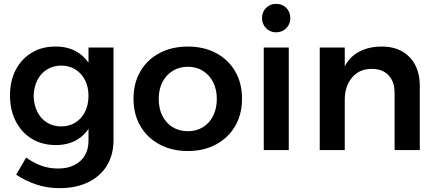

<svg xmlns="http://www.w3.org/2000/svg" viewBox="-20 -780 2267 998"><path d="M570 -52Q570 25 535.5 81Q501 137 438 167.5Q375 198 290 198Q225 198 168.5 179Q112 160 64 128L116 39Q153 66 194 81Q235 96 283 96Q331 96 366.5 78Q402 60 421 28Q440 -4 440 -48V-533H570ZM266 -538Q335 -539 384 -508Q433 -477 459 -420Q485 -363 484 -283Q485 -203 459.5 -145.5Q434 -88 386 -57Q338 -26 270 -26Q199 -26 145.5 -58.5Q92 -91 62 -149.5Q32 -208 32 -284Q32 -360 61.5 -416.5Q91 -473 144 -505.5Q197 -538 266 -538ZM298 -439Q257 -439 224.5 -419Q192 -399 174 -363Q156 -327 155 -281Q156 -235 174 -199Q192 -163 224 -143Q256 -123 298 -123Q340 -123 372 -143Q404 -163 422 -199Q440 -235 440 -281Q440 -328 422 -363.5Q404 -399 372 -419Q340 -439 298 -439Z M957 -538Q1040 -538 1103.5 -504Q1167 -470 1202.5 -409Q1238 -348 1238 -267Q1238 -186 1202.5 -125Q1167 -64 1103.5 -29.5Q1040 5 957 5Q873 5 809 -29.5Q745 -64 709.5 -125Q674 -186 674 -267Q674 -348 709.5 -409Q745 -470 809 -504Q873 -538 957 -538ZM957 -433Q912 -433 877.5 -411.5Q843 -390 824 -352.5Q805 -315 805 -266Q805 -216 824 -178Q843 -140 877.5 -119Q912 -98 957 -98Q1001 -98 1035 -119Q1069 -140 1088 -178Q1107 -216 1107 -266Q1107 -315 1088 -352.5Q1069 -390 1035 -411.5Q1001 -433 957 -433Z M1351 -533H1481V0H1351ZM1415 -760Q1447 -760 1468 -739Q1489 -718 1489 -686Q1489 -655 1468 -633.5Q1447 -612 1415 -612Q1384 -612 1363 -633.5Q1342 -655 1342 -686Q1342 -718 1363 -739Q1384 -760 1415 -760Z M2031 -298Q2031 -356 1999.5 -389Q1968 -422 1912 -422Q1847 -422 1809.5 -376.5Q1772 -331 1772 -262H1737Q1737 -360 1764.5 -420.5Q1792 -481 1843.5 -509.5Q1895 -538 1964 -538Q2026 -538 2070 -513Q2114 -488 2138 -442.5Q2162 -397 2162 -333V0H2031ZM1642 -533H1772V0H1642Z"/></svg>

Font: Alexandria Medium
Style: Regular
Weight: 500
Designer: Mohamed Gaber
Foundry: Kief Type Foundry
Version: Version 5.100